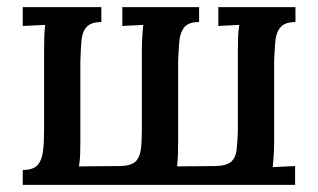

<svg xmlns="http://www.w3.org/2000/svg" viewBox="-20 -520 895 540"><path d="M44 0V-42Q74 -42 86 -56Q98 -70 101 -95Q104 -120 104 -153V-376Q104 -394 104.5 -413Q105 -432 107 -450L44 -447V-500H265V-458Q236 -458 223.5 -444Q211 -430 209 -405Q207 -380 206 -347V-124Q206 -106 205.5 -88Q205 -70 202 -52L319 -53Q349 -54 361 -65.5Q373 -77 376 -99Q379 -121 379 -153V-376Q379 -394 380 -413Q381 -432 383 -450L324 -447V-500H540V-458Q511 -458 499 -444Q487 -430 484.5 -405Q482 -380 481 -347V-124Q481 -106 480.5 -88Q480 -70 478 -52L588 -53Q618 -54 630.5 -65.5Q643 -77 645.5 -99Q648 -121 649 -153V-376Q649 -394 649.5 -413Q650 -432 653 -450L594 -447V-500H811V-458Q782 -458 769.5 -444Q757 -430 754.5 -405Q752 -380 751 -347V-124Q751 -106 750 -87.5Q749 -69 747 -50L810 -53V0Z"/></svg>

Font: Lora Medium
Style: Regular
Weight: 500
Designer: Olga Karpushina, Alexei Vanyashin (Cyrillic)
Foundry: Cyreal
Version: Version 3.004